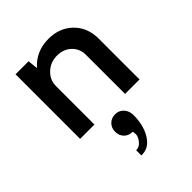

<svg xmlns="http://www.w3.org/2000/svg" viewBox="-228 -630 1051 1051"><g transform="rotate(-45 297.5 -104.5)"><path d="M335 -510Q420 -510 475 -456Q530 -402 530 -316V0H418V-303Q418 -350 385.5 -381Q353 -412 303 -412Q252 -412 216.5 -378.5Q181 -345 181 -297V0H70V-500H171L177 -441Q238 -510 335 -510ZM301 40Q330 40 349.5 61Q369 82 369 115Q369 195 334.5 249.5Q300 304 243 301V261Q269 261 286.5 238.5Q304 216 304 197.5Q304 179 300 176Q271 176 252 157Q233 138 233 108Q233 79 252 59.5Q271 40 301 40Z"/></g></svg>

Font: Orkney Medium
Style: Regular
Weight: 500
Designer: Samuel Oakes and Alfredo Marco Pradil
Foundry: Alfredo Marco Pradil
Version: 1.0; ttfautohint (v1.5)